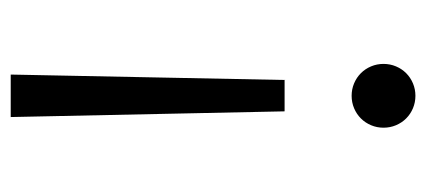

<svg xmlns="http://www.w3.org/2000/svg" viewBox="-230 -524 765 344"><g transform="rotate(-90 152.0 -352.5)"><path d="M124 -224.6 113.8 -715.3H189.9L180.2 -224.6ZM94.7 -47.4Q94.7 -59.1 99.1 -69.6Q103.5 -80.1 111.3 -87.9Q119.1 -95.7 129.6 -100.1Q140.1 -104.5 151.9 -104.5Q163.6 -104.5 174.1 -100.1Q184.6 -95.7 192.4 -87.9Q200.2 -80.1 204.6 -69.6Q209 -59.1 209 -47.4Q209 -35.6 204.6 -25.1Q200.2 -14.6 192.4 -6.8Q184.6 1 174.1 5.4Q163.6 9.8 151.9 9.8Q140.1 9.8 129.6 5.4Q119.1 1 111.3 -6.8Q103.5 -14.6 99.1 -25.1Q94.7 -35.6 94.7 -47.4Z"/></g></svg>

Font: Proza Libre
Style: Light
Weight: 300
Designer: Jasper de Waard
Foundry: Jasper de Waard
Version: Version 1.000; ttfautohint (v1.4.1.8-43bc)